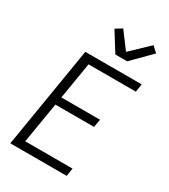

<svg xmlns="http://www.w3.org/2000/svg" viewBox="-234 -1097 1067 1209"><g transform="rotate(30 300.0 -493.0)"><path d="M43 0 164 -735H574L565 -677H221L177 -411H458L448 -353H167L118 -58H462L453 0ZM336 -815 250 -953 297 -982 386 -863 515 -986 555 -949 422 -815Z"/></g></svg>

Font: Iosevka Aile Light
Style: Italic
Weight: 300
Italic angle: -9°
Designer: Belleve Invis
Foundry: Belleve Invis
Version: Version 31.1.0; ttfautohint (v1.8.4)